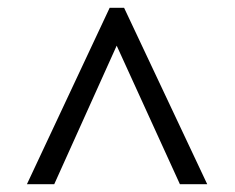

<svg xmlns="http://www.w3.org/2000/svg" viewBox="-20 -734 601 492"><path d="M49 -262 261 -714H298L511 -262H441L279 -617L119 -262Z"/></svg>

Font: Noto Serif Lao Medium
Style: Regular
Weight: 500
Designer: Monotype Design Team
Foundry: Monotype Imaging Inc.
Version: Version 2.003; ttfautohint (v1.8.4.7-5d5b)